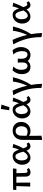

<svg xmlns="http://www.w3.org/2000/svg" viewBox="1782 -2533 1040 4644"><g transform="rotate(-90 2302.0 -211.0)"><path d="M560 -42Q546 -20 519 -7Q492 6 457 6Q352 6 352 -121L351 -334L206 -336L208 0H112L123 -336L27 -337L35 -414L549 -418L541 -333L435 -334L441 -137Q442 -95 451.5 -79.5Q461 -64 482 -64Q492 -64 502.5 -69Q513 -74 519 -83Z M1180 -42Q1167 -23 1141 -8.5Q1115 6 1086 6Q1048 6 1023.5 -19Q999 -44 981 -88Q902 6 808 6Q758 6 719.5 -20Q681 -46 660 -91Q639 -136 639 -193Q639 -259 667.5 -312Q696 -365 743.5 -395Q791 -425 847 -425Q912 -425 947 -385.5Q982 -346 1006 -272Q1033 -341 1055 -427L1143 -410Q1091 -262 1037 -169Q1052 -119 1067 -95Q1082 -71 1105 -71Q1126 -71 1145 -88ZM956 -165 945 -206Q925 -281 902 -319.5Q879 -358 840 -358Q799 -358 771.5 -315.5Q744 -273 744 -205Q744 -143 767.5 -101.5Q791 -60 832 -60Q895 -60 956 -165Z M1675 -220Q1675 -157 1646.5 -105Q1618 -53 1568 -23.5Q1518 6 1456 6Q1386 6 1340 -29Q1339 21 1339 103Q1339 182 1342 272L1239 289Q1241 124 1241 -189Q1241 -260 1270 -313.5Q1299 -367 1350.5 -396Q1402 -425 1467 -425Q1529 -425 1576 -399Q1623 -373 1649 -326.5Q1675 -280 1675 -220ZM1570 -212Q1570 -278 1538 -315.5Q1506 -353 1455 -353Q1403 -353 1372.5 -314.5Q1342 -276 1342 -208L1340 -91Q1358 -79 1385.5 -71.5Q1413 -64 1439 -64Q1501 -64 1535.5 -104Q1570 -144 1570 -212Z M2301 -42Q2288 -23 2262 -8.5Q2236 6 2207 6Q2169 6 2144.5 -19Q2120 -44 2102 -88Q2023 6 1929 6Q1879 6 1840.5 -20Q1802 -46 1781 -91Q1760 -136 1760 -193Q1760 -259 1788.5 -312Q1817 -365 1864.5 -395Q1912 -425 1968 -425Q2033 -425 2068 -385.5Q2103 -346 2127 -272Q2154 -341 2176 -427L2264 -410Q2212 -262 2158 -169Q2173 -119 2188 -95Q2203 -71 2226 -71Q2247 -71 2266 -88ZM2077 -165 2066 -206Q2046 -281 2023 -319.5Q2000 -358 1961 -358Q1920 -358 1892.5 -315.5Q1865 -273 1865 -205Q1865 -143 1888.5 -101.5Q1912 -60 1953 -60Q2016 -60 2077 -165ZM1957 -511 1990 -711 2094 -695 2031 -502Z M2571 23Q2595 162 2597 288L2498 272Q2499 81 2456.5 -82Q2414 -245 2323 -410L2430 -427Q2503 -282 2551 -74Q2627 -233 2652 -418H2756Q2702 -183 2571 23Z M3486 -223Q3486 -161 3464 -109Q3442 -57 3398.5 -25.5Q3355 6 3293 6Q3246 6 3209 -12Q3172 -30 3149 -63Q3125 -29 3087.5 -11.5Q3050 6 3006 6Q2924 6 2877.5 -49.5Q2831 -105 2831 -203Q2831 -269 2853 -321.5Q2875 -374 2920 -427L3014 -410Q2974 -366 2954.5 -319.5Q2935 -273 2935 -215Q2935 -149 2959 -107.5Q2983 -66 3029 -66Q3069 -66 3091.5 -99Q3114 -132 3114 -202Q3114 -221 3113 -231L3109 -301H3206L3203 -236Q3200 -146 3230 -106Q3260 -66 3304 -66Q3347 -66 3367 -101Q3387 -136 3387 -198Q3387 -321 3308 -410L3411 -427Q3446 -381 3466 -332Q3486 -283 3486 -223Z M3799 23Q3823 162 3825 288L3726 272Q3727 81 3684.5 -82Q3642 -245 3551 -410L3658 -427Q3731 -282 3779 -74Q3855 -233 3880 -418H3984Q3930 -183 3799 23Z M4595 -42Q4582 -23 4556 -8.5Q4530 6 4501 6Q4463 6 4438.5 -19Q4414 -44 4396 -88Q4317 6 4223 6Q4173 6 4134.5 -20Q4096 -46 4075 -91Q4054 -136 4054 -193Q4054 -259 4082.5 -312Q4111 -365 4158.5 -395Q4206 -425 4262 -425Q4327 -425 4362 -385.5Q4397 -346 4421 -272Q4448 -341 4470 -427L4558 -410Q4506 -262 4452 -169Q4467 -119 4482 -95Q4497 -71 4520 -71Q4541 -71 4560 -88ZM4371 -165 4360 -206Q4340 -281 4317 -319.5Q4294 -358 4255 -358Q4214 -358 4186.5 -315.5Q4159 -273 4159 -205Q4159 -143 4182.5 -101.5Q4206 -60 4247 -60Q4310 -60 4371 -165Z"/></g></svg>

Font: Ysabeau Semibold
Style: Regular
Weight: 600
Designer: Christian Thalmann (Catharsis Fonts)
Version: Version 0.003